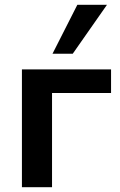

<svg xmlns="http://www.w3.org/2000/svg" viewBox="-20 -777 497 797"><path d="M71 0V-489H441V-391H196V0ZM198 -554 301 -757H424L282 -554Z"/></svg>

Font: Nunito Sans 12pt ExtraLight
Style: Regular
Weight: 200
Designer: Vernon Adams
Foundry: Vernon Adams
Version: Version 3.101;gftools[0.9.27]